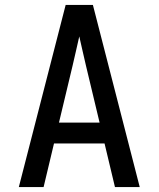

<svg xmlns="http://www.w3.org/2000/svg" viewBox="-20 -755 640 775"><path d="M56 0 245 -735H355L544 0H444L402 -176H198L156 0ZM382 -260 327 -490Q320 -519 313.5 -548.5Q307 -578 300 -608Q293 -578 286.5 -548.5Q280 -519 273 -490L218 -260Z"/></svg>

Font: Iosevka Aile Medium
Style: Regular
Weight: 500
Designer: Belleve Invis
Foundry: Belleve Invis
Version: Version 27.3.5; ttfautohint (v1.8.4)